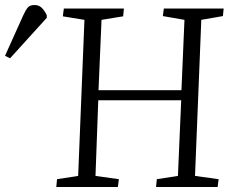

<svg xmlns="http://www.w3.org/2000/svg" viewBox="-172 -744 930 764"><path d="M549 -345H219L208 -44L301 -31L297 0H52L55 -31L139 -44L164 -665L78 -679L82 -710H321L318 -679L232 -665L220 -385H550L562 -665L476 -680L480 -710H718L715 -680L629 -665L604 -44L698 -31L694 0H449L452 -31L536 -44ZM-132 -512 -152 -522 -80 -682Q-70 -704 -61.5 -714Q-53 -724 -35 -724Q-18 -724 -7 -714Q4 -704 14 -684V-673Z"/></svg>

Font: Literata 36pt Light
Style: Italic
Weight: 300
Italic angle: -2°
Designer: Latin by Veronika Burian and Jose Scaglione. Greek by Irene Vlachou. Cyrillic by Vera Evstafieva
Foundry: TypeTogether
Version: Version 3.002